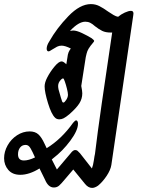

<svg xmlns="http://www.w3.org/2000/svg" viewBox="-191 -573 724 938"><path d="M461 -507Q461 -501 460 -498L353 233Q349 258 329.5 287Q310 316 288 334Q272 345 259 345Q240 345 224 325L167 255L126 303Q108 325 97.5 334Q87 343 72 343Q45 343 29 305L2 250Q-48 281 -92 281Q-130 281 -150.5 257Q-171 233 -171 200Q-171 168 -154 137.5Q-137 107 -108 88Q-79 69 -46 69Q-20 69 -4 83Q12 97 27 130L37 151Q110 106 166 27Q176 15 181 15Q185 15 187.5 19.5Q190 24 190 31Q190 64 152.5 114.5Q115 165 69 200L62 206L87 255L154 176Q166 160 176 160Q183 160 187.5 163.5Q192 167 200 176L258 250Q264 235 267.5 210.5Q271 186 273 179Q277 142 287 69Q297 -4 306 -67L357 -414H350Q325 -414 308.5 -422Q292 -430 273 -445Q261 -456 250 -461.5Q239 -467 226 -467Q193 -467 151 -422Q161 -424 166 -424Q183 -424 209.5 -411.5Q236 -399 257 -386Q269 -377 269 -373Q269 -370 263 -363.5Q257 -357 252 -350Q240 -334 236 -323.5Q232 -313 228 -294L206 -153Q211 -128 211 -117Q211 -91 197 -68.5Q183 -46 148 -15Q130 0 119.5 5Q109 10 99 10Q86 10 78 2Q60 -15 43.5 -69Q27 -123 27 -151Q27 -170 40 -195Q54 -222 75 -247.5Q96 -273 110 -273Q116 -273 122.5 -268Q129 -263 133 -259L138 -290Q140 -308 144 -317.5Q148 -327 155 -336Q127 -350 110 -350Q98 -350 88 -345Q78 -340 64 -331Q51 -322 46 -322Q42 -322 39.5 -325.5Q37 -329 37 -335Q37 -351 50 -371Q86 -435 143 -494Q200 -553 253 -553Q275 -553 294 -543.5Q313 -534 338 -516Q351 -507 364 -499.5Q377 -492 386 -491Q400 -503 418.5 -511.5Q437 -520 449 -520Q461 -520 461 -507ZM141 -110Q141 -120 136 -140Q131 -160 126 -174Q121 -190 117 -190Q113 -190 107 -184Q93 -170 93 -153Q93 -146 95 -136Q109 -86 112 -79Q114 -72 119 -72Q124 -72 132.5 -85Q141 -98 141 -110ZM-20 196 -32 170Q-42 149 -49 142Q-56 135 -66 135Q-83 135 -93 148Q-103 161 -103 181Q-103 211 -74 211Q-51 211 -20 196Z"/></svg>

Font: Charm
Style: Bold
Weight: 700
Designer: Katatrad Aksorn Co.,Ltd.
Foundry: Cadson Demak Co.,Ltd.
Version: Version 1.001